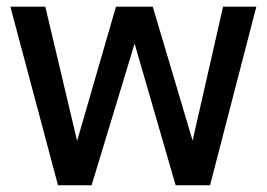

<svg xmlns="http://www.w3.org/2000/svg" viewBox="-20 -548 790 569"><path d="M151.9 1 10.7 -528.3H114.3L208.5 -130.4L323.7 -528.3H432.6L550.8 -131.3L641.1 -528.3H739.7L602.5 1H500.5L378.9 -418.9L251.5 1Z"/></svg>

Font: Comme Medium
Style: Regular
Weight: 500
Version: Version 1.000;gftools[0.9.27]